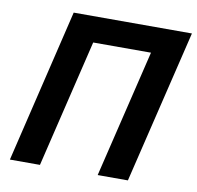

<svg xmlns="http://www.w3.org/2000/svg" viewBox="-78 -774 877 854"><g transform="rotate(10 360.5 -346.5)"><path d="M21 0 187 -693H721L554 0H417.5L556.5 -577.2H295.5L156.8 0Z"/></g></svg>

Font: Ubuntu Sans
Style: Italic
Weight: 400
Italic angle: -13.5°
Designer: Dalton Maag Ltd
Foundry: Dalton Maag Ltd
Version: Version 1.006